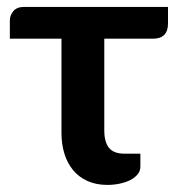

<svg xmlns="http://www.w3.org/2000/svg" viewBox="-20 -531 518 556"><path d="M466.5 -462.5Q466.5 -441 455.5 -430Q444.5 -419 424 -419H282V-153Q282 -120 295.5 -103Q309 -86 340.5 -86H386.5V-48.5Q386.5 -35.5 378.2 -25.8Q370 -16 356.5 -9.2Q343 -2.5 325.8 1Q308.5 4.5 291 4.5Q258.5 4.5 233.5 -6.8Q208.5 -18 191.8 -38.2Q175 -58.5 166.5 -86Q158 -113.5 158 -146V-419H8.5V-471.5Q8.5 -487 18.8 -499Q29 -511 50 -511H466.5Z"/></svg>

Font: Lato 2
Style: Bold
Weight: 700
Designer: Lukasz Dziedzic with Adam Twardoch and Botio Nikoltchev
Foundry: tyPoland Lukasz Dziedzic
Version: Version 2.015; 2015-08-06; http://www.latofonts.com/